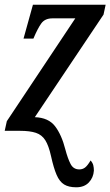

<svg xmlns="http://www.w3.org/2000/svg" viewBox="-20 -556 469 816"><path d="M304 240Q272 240 252.5 228Q233 216 220.5 187Q208 158 197 108Q187 63 172.5 40Q158 17 132.5 8.5Q107 0 65 0H0L9 -41L300 -478H203Q171 -478 155.5 -456.5Q140 -435 122 -392H80L120 -536H429L420 -494L128 -58Q186 -56 214 -19.5Q242 17 258 80Q268 118 280 141Q292 164 317 164Q331 164 341.5 156Q352 148 365 126Q374 136 376.5 146.5Q379 157 379 169Q377 199 357.5 219.5Q338 240 304 240Z"/></svg>

Font: Noto Serif ExtraCondensed Medium
Style: Italic
Weight: 500
Width: 2
Italic angle: -12°
Designer: Monotype Design Team
Foundry: Monotype Imaging Inc.
Version: Version 2.013; ttfautohint (v1.8.4.7-5d5b)